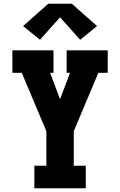

<svg xmlns="http://www.w3.org/2000/svg" viewBox="-20 -1003 640 1023"><path d="M163 0V-120H227V-304L96 -615H46V-735H265V-615H247L300 -474L353 -615H335V-735H554V-615H504L373 -304V-120H437V0ZM193 -791 103 -864 237 -983H363L497 -864L407 -791L300 -911Z"/></svg>

Font: Iosevka Slab Heavy Extended
Style: Regular
Weight: 900
Width: 7
Monospace: yes
Designer: Belleve Invis
Foundry: Belleve Invis
Version: Version 11.1.0; ttfautohint (v1.8.3)